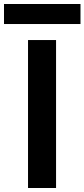

<svg xmlns="http://www.w3.org/2000/svg" viewBox="-71 -939 422 959"><path d="M69 -739V0H209V-739ZM-51 -819H331V-919H-51Z"/></svg>

Font: Malmofest SemiBold
Style: Regular
Weight: 600
Designer: Jonny Pinhorn (Poppins), Kolossal
Version: Version 1.004;Glyphs 3.1.2 (3151)